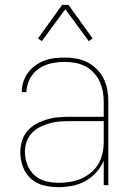

<svg xmlns="http://www.w3.org/2000/svg" viewBox="-20 -766 540 794"><path d="M221 8Q190 8 160 0.5Q130 -7 107.5 -27.5Q85 -48 74.5 -77Q64 -106 64 -136Q64 -160 71 -183.5Q78 -207 93.5 -224.5Q109 -242 130 -253.5Q151 -265 174 -272Q197 -279 220.5 -281Q244 -283 268 -283H409V-345Q409 -366 405 -388Q401 -410 392 -429.5Q383 -449 367.5 -465.5Q352 -482 332.5 -492Q313 -502 291.5 -506Q270 -510 248 -510Q220 -510 192 -504Q164 -498 140.5 -482Q117 -466 103.5 -440Q90 -414 89 -385H70Q70 -407 76.5 -427.5Q83 -448 96 -465.5Q109 -483 126.5 -495.5Q144 -508 164 -515.5Q184 -523 205.5 -525.5Q227 -528 248 -528Q273 -528 297 -523.5Q321 -519 342.5 -508Q364 -497 381.5 -479Q399 -461 409.5 -439Q420 -417 424 -393Q428 -369 428 -345V0H409V-102Q398 -75 378 -53Q358 -31 332.5 -17Q307 -3 278.5 2.5Q250 8 221 8ZM224 -10Q247 -10 271 -14Q295 -18 316.5 -27.5Q338 -37 356.5 -52.5Q375 -68 387 -88.5Q399 -109 404 -132.5Q409 -156 409 -180V-265H268Q247 -265 226 -263.5Q205 -262 184.5 -256Q164 -250 145 -240.5Q126 -231 111.5 -215.5Q97 -200 90 -179.5Q83 -159 83 -138Q83 -111 93 -85Q103 -59 123 -41Q143 -23 170 -16.5Q197 -10 224 -10ZM153 -596 137 -607 237 -746H263L363 -607L347 -596L250 -728Z"/></svg>

Font: Iosevka Curly Thin
Style: Regular
Weight: 100
Monospace: yes
Designer: Belleve Invis
Foundry: Belleve Invis
Version: Version 22.1.2; ttfautohint (v1.8.4)